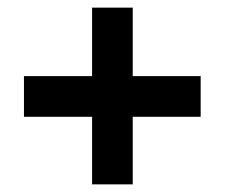

<svg xmlns="http://www.w3.org/2000/svg" viewBox="-20 -606 591 505"><path d="M222.2 -298.8H43V-405.8H222.2V-585.9H329.1V-405.8H507.8V-298.8H329.1V-121.1H222.2Z"/></svg>

Font: Droid Sans
Style: Bold
Weight: 700
Foundry: Ascender Corporation
Version: Version 1.00 build 112